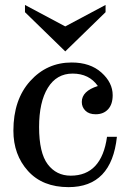

<svg xmlns="http://www.w3.org/2000/svg" viewBox="-20 -749 536 777"><path d="M257.3 8.3Q152.3 8.3 93.3 -57.1Q34.2 -122.6 34.2 -220.2Q34.2 -345.7 102.1 -420.9Q169.9 -496.1 270 -496.1Q345.2 -496.1 390.6 -455.3Q436 -414.6 436 -363.8Q436 -327.1 417.5 -306.9Q398.9 -286.6 367.2 -286.6Q340.3 -286.6 325.7 -301Q311 -315.4 311 -336.4Q311 -380.4 376 -400.9Q340.8 -451.2 273.9 -451.2Q209 -451.2 173.6 -393.6Q138.2 -335.9 138.2 -234.9Q138.2 -130.4 173.1 -84.2Q208 -38.1 266.1 -38.1Q391.1 -38.1 413.1 -195.3H453.1Q431.6 8.3 257.3 8.3ZM244.1 -541 81.1 -699.7V-729L244.1 -642.1L407.2 -729V-699.7Z"/></svg>

Font: Munson
Style: Regular
Weight: 400
Designer: Paul James MIller
Foundry: High-Logic / Made with FontCreator
Version: Version 2.10;May 5, 2019;FontCreator 11.5.0.2430 64-bit